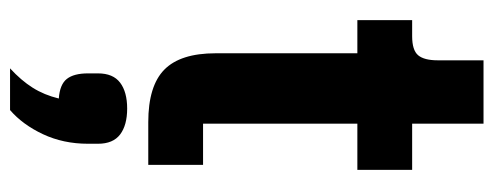

<svg xmlns="http://www.w3.org/2000/svg" viewBox="-320 -387 982 382"><g transform="rotate(90 171.0 -196.0)"><path d="M223 0Q151 0 118.5 -32Q86 -64 86 -134V-416H20V-525H52Q80 -525 90 -537Q100 -549 100 -576V-667H226V-525H318V-416H226V-109H308V0ZM196 42Q229 42 247.5 56Q266 70 266 100V120Q266 169 247 209.5Q228 250 199 275H116Q140 253 154.5 230Q169 207 176 178Q148 176 137 162Q126 148 126 120V100Q126 70 144.5 56Q163 42 196 42Z"/></g></svg>

Font: IBM Plex Sans Cond
Style: Bold
Weight: 700
Width: 3
Designer: Mike Abbink, Paul van der Laan, Pieter van Rosmalen
Foundry: Bold Monday
Version: Version 1.3